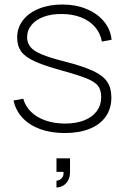

<svg xmlns="http://www.w3.org/2000/svg" viewBox="-20 -575 554 850"><path d="M230 225Q236 225 244 221Q252 217 257.2 208.2Q262.5 199.5 261 186H230V126H290V186Q290 210 280.5 225.5Q271 241 257.2 248Q243.5 255 230 255ZM267 14Q206.5 14 158.5 -3.2Q110.5 -20.5 80 -53Q49.5 -85.5 40 -130L83 -138Q92 -104.5 117.5 -79.8Q143 -55 181.8 -41.5Q220.5 -28 268 -28Q316.5 -28 352.8 -42.2Q389 -56.5 408.5 -83Q428 -109.5 428 -145Q428 -175.5 414.8 -193.8Q401.5 -212 365.5 -227Q329.5 -242 253 -263Q174.5 -284.5 132.5 -304Q90.5 -323.5 73.2 -347.8Q56 -372 56 -409Q56 -451.5 81.2 -484.8Q106.5 -518 152 -536.5Q197.5 -555 256 -555Q315 -555 363 -535.2Q411 -515.5 440.2 -480Q469.5 -444.5 474 -399L431 -391Q424.5 -428 400.5 -455.8Q376.5 -483.5 338.5 -498.2Q300.5 -513 253 -513Q208.5 -513.5 173.8 -500.8Q139 -488 119.5 -464.5Q100 -441 100 -411Q100 -385 114.8 -367Q129.5 -349 164.8 -334.2Q200 -319.5 265 -303Q347.5 -282 391.8 -261.2Q436 -240.5 454.5 -213Q473 -185.5 473 -143Q473 -94.5 448.2 -59Q423.5 -23.5 377 -4.8Q330.5 14 267 14Z"/></svg>

Font: Manrope
Style: Regular
Weight: 400
Designer: Mikhail Sharanda
Foundry: Mikhail Sharanda
Version: Version 4.503